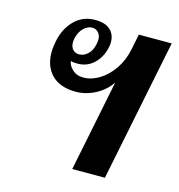

<svg xmlns="http://www.w3.org/2000/svg" viewBox="-89 -643 673 722"><g transform="rotate(15 247.5 -282.0)"><path d="M328 -356Q306 -323 269 -303.5Q232 -284 193 -284Q132 -284 99.5 -316.5Q67 -349 67 -404Q67 -423 72 -448Q82 -499 114.5 -531.5Q147 -564 195 -564Q234 -564 253.5 -546Q273 -528 273 -499Q273 -486 271 -479Q263 -439 236.5 -413.5Q210 -388 173 -388Q148 -388 146 -392Q146 -376 163 -359.5Q180 -343 207 -343Q238 -343 269 -362Q300 -381 323 -415Q346 -449 355 -493L367 -553H495L383 0H256ZM223 -478Q225 -490 225 -495Q225 -512 215.5 -522.5Q206 -533 192 -533Q174 -533 158.5 -518Q143 -503 137 -478Q135 -466 135 -461Q135 -443 144.5 -433Q154 -423 169 -423Q187 -423 202.5 -437.5Q218 -452 223 -478Z"/></g></svg>

Font: Trirong SemiBold
Style: Italic
Weight: 600
Italic angle: -12°
Designer: Katatrad Team
Foundry: CadsonDemak
Version: Version 1.001